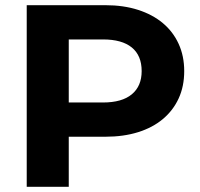

<svg xmlns="http://www.w3.org/2000/svg" viewBox="-20 -720 772 740"><path d="M690 -446Q690 -387 668.5 -340.5Q647 -294 607.5 -261Q568 -228 512 -210.5Q456 -193 386 -193H245V0H83V-700H386Q456 -700 512 -682Q568 -664 607.5 -631Q647 -598 668.5 -551Q690 -504 690 -446ZM526 -446Q526 -506 488 -537Q450 -568 377 -568H245V-325H377Q450 -325 488 -356.5Q526 -388 526 -446Z"/></svg>

Font: CMG Sans
Style: Bold
Weight: 700
Designer: Julieta Ulanovsky
Foundry: Julieta Ulanovsky
Version: Version 7.200